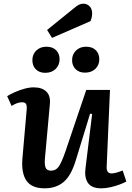

<svg xmlns="http://www.w3.org/2000/svg" viewBox="-20 -1010 717 1044"><path d="M19 -487Q34 -497 58.5 -508Q83 -519 111 -527Q139 -535 163 -535Q209 -535 232.5 -511.5Q256 -488 251 -442L225 -156Q221 -117 227.5 -99.5Q234 -82 258 -82Q283 -82 298.5 -103Q314 -124 336 -187L449 -521H578L560 -104Q558 -67 587 -67Q607 -67 647 -83L667 -23Q653 -15 630 -6.5Q607 2 581 8Q555 14 531 14Q477 14 457.5 -16.5Q438 -47 445 -96L481 -390L470 -392L392 -138Q367 -55 326 -20.5Q285 14 223 14Q152 14 123.5 -28Q95 -70 102 -150L125 -413Q127 -437 121 -445.5Q115 -454 99 -454Q75 -454 43 -434ZM372 -683Q372 -715 393.5 -735.5Q415 -756 448 -756Q482 -756 501 -737Q520 -718 520 -688Q520 -656 498.5 -635.5Q477 -615 442 -615Q410 -615 391 -634Q372 -653 372 -683ZM156 -683Q156 -715 177.5 -735.5Q199 -756 232 -756Q266 -756 285 -737Q304 -718 304 -688Q304 -656 282.5 -635Q261 -614 226 -614Q194 -614 175 -633Q156 -652 156 -683ZM383 -966Q397 -978 408.5 -984Q420 -990 433 -990Q453 -990 467 -976Q481 -962 481 -937Q481 -916 472 -895L263 -804L236 -847Z"/></svg>

Font: Literata 7pt SemiBold
Style: Italic
Weight: 600
Italic angle: -2°
Designer: Latin by Veronika Burian and Jose Scaglione. Greek by Irene Vlachou. Cyrillic by Vera Evstafieva
Foundry: TypeTogether
Version: Version 3.002